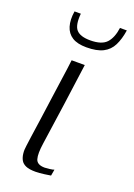

<svg xmlns="http://www.w3.org/2000/svg" viewBox="-115 -608 461 659"><g transform="rotate(20 115.5 -278.5)"><path d="M136 -399Q126 -323 115.5 -248.5Q105 -174 94 -98Q88 -58 93.5 -39.5Q99 -21 127 -21Q132 -21 144.5 -22.5Q157 -24 161 -26L157 -3Q152 -2 133.5 0.5Q115 3 102 3Q79 3 66.5 -2.5Q54 -8 48.5 -18Q43 -28 41.5 -41.5Q40 -55 42.5 -70.5Q45 -86 47 -104Q52 -139 57.5 -177Q63 -215 68 -253Q73 -291 78.5 -328Q84 -365 88 -399Q100 -399 112.5 -399Q125 -399 136 -399ZM120 -458Q87 -458 68 -470Q49 -482 42 -505Q35 -528 40 -560H63Q59 -517 73.5 -501Q88 -485 124 -485Q166 -485 183.5 -504Q201 -523 206 -560H231Q226 -527 214.5 -504Q203 -481 180.5 -469.5Q158 -458 120 -458Z"/></g></svg>

Font: Genos Light
Style: Italic
Weight: 300
Italic angle: -8°
Designer: Robert E. Leuschke
Foundry: Robert E. Leuschke
Version: Version 1.010